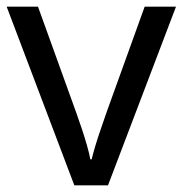

<svg xmlns="http://www.w3.org/2000/svg" viewBox="-20 -556 548 576"><path d="M203 0 0 -536H94L208 -220Q216 -198 225 -171Q234 -144 241 -119.5Q248 -95 251 -78H255Q259 -95 266.5 -120Q274 -145 283.5 -172Q293 -199 300 -220L414 -536H508L304 0Z"/></svg>

Font: Noto Sans Hebrew Droid
Style: Regular
Weight: 400
Designer: Monotype Design Team
Foundry: Monotype Imaging Inc.
Version: Version 1.100